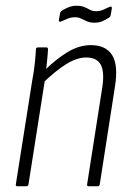

<svg xmlns="http://www.w3.org/2000/svg" viewBox="-20 -648 458 668"><path d="M289 0Q282 0 283 -6L336 -345Q344 -398 330.5 -423Q317 -448 280 -448Q247 -448 209 -424Q171 -400 127 -357L132 -400Q172 -440 213 -465.5Q254 -491 296 -491Q348 -491 370 -456.5Q392 -422 380 -347L327 -6Q326 0 319 0ZM41 0Q34 0 35 -6L92 -367Q98 -398 101 -427Q104 -456 105 -476Q105 -483 112 -483H142Q147 -483 147 -476Q146 -455 143 -428Q140 -401 137 -382V-375L79 -6Q78 0 71 0ZM309 -569Q293 -569 282 -574Q271 -579 262 -583.5Q253 -588 241 -588Q228 -588 216.5 -583.5Q205 -579 194 -574Q189 -571 186.5 -573Q184 -575 185 -579L189 -602Q190 -608 197 -612Q205 -617 218 -622.5Q231 -628 246 -628Q263 -628 273.5 -623.5Q284 -619 293 -614Q302 -609 314 -609Q328 -609 339 -614Q350 -619 361 -624Q365 -626 367.5 -624.5Q370 -623 369 -618L365 -595Q364 -589 358 -586Q349 -580 337 -574.5Q325 -569 309 -569Z"/></svg>

Font: Sofia Sans Condensed Light
Style: Italic
Weight: 300
Italic angle: -9°
Version: Version 4.100